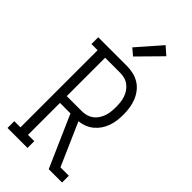

<svg xmlns="http://www.w3.org/2000/svg" viewBox="-300 -1038 1100 1100"><g transform="rotate(45 250.0 -488.0)"><path d="M21 0V-55H71V-680H21V-735H254Q280 -735 306 -729Q332 -723 354.5 -709Q377 -695 393.5 -673.5Q410 -652 419.5 -627.5Q429 -603 433 -577Q437 -551 437 -524Q437 -500 434 -476Q431 -452 423 -429Q415 -406 401.5 -386Q388 -366 369.5 -350.5Q351 -335 328 -326Q305 -317 281 -315L395 -55H463V0H355L217 -314H132V-55H183V0ZM132 -369H254Q273 -369 291 -374Q309 -379 324 -390Q339 -401 349.5 -417Q360 -433 366 -450.5Q372 -468 374 -487Q376 -506 376 -524Q376 -543 374 -561.5Q372 -580 366 -598Q360 -616 349.5 -631.5Q339 -647 324 -658.5Q309 -670 291 -675Q273 -680 254 -680H132ZM240 -798 200 -832 326 -976 374 -934Z"/></g></svg>

Font: Iosevka Slab Light
Style: Regular
Weight: 300
Monospace: yes
Designer: Belleve Invis
Foundry: Belleve Invis
Version: Version 11.1.0; ttfautohint (v1.8.3)